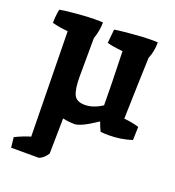

<svg xmlns="http://www.w3.org/2000/svg" viewBox="-134 -618 869 954"><g transform="rotate(20 300.0 -141.0)"><path d="M232 -422 231 -218Q231 -154 244.5 -124.5Q258 -95 302.5 -95Q347 -95 394 -126Q394 -218 388 -410Q330 -416 305 -424L312 -496Q328 -500 395 -506Q462 -512 496 -512Q530 -512 538 -511Q538 -462 521 -423Q517 -318 511 -98Q556 -94 590 -83L588 -13Q530 6 464 6Q447 6 423 4Q411 -20 403 -44Q320 12 288 12Q256 12 225 5L222 192Q203 221 179 230H32L26 176Q67 156 107 144Q98 -407 98 -410Q53 -414 15 -424Q15 -461 22 -496Q43 -501 105.5 -506.5Q168 -512 203.5 -512Q239 -512 248 -511Q248 -468 232 -422Z"/></g></svg>

Font: Inika
Style: Bold
Weight: 700
Version: Version 1.001